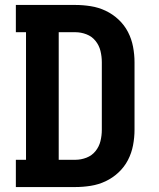

<svg xmlns="http://www.w3.org/2000/svg" viewBox="-20 -755 640 775"><path d="M44 0V-110H85V-625H44V-735H284Q315 -735 346.5 -730Q378 -725 406.5 -711.5Q435 -698 458.5 -676Q482 -654 496.5 -626Q511 -598 517 -566.5Q523 -535 523 -504V-231Q523 -200 517 -168.5Q511 -137 496.5 -109Q482 -81 458.5 -59Q435 -37 406.5 -23.5Q378 -10 346.5 -5Q315 0 284 0ZM217 -110H284Q307 -110 329 -118.5Q351 -127 365.5 -145Q380 -163 385.5 -185.5Q391 -208 391 -231V-504Q391 -527 385.5 -549.5Q380 -572 365.5 -590Q351 -608 329 -616.5Q307 -625 284 -625H217Z"/></svg>

Font: Iosevka Curly Slab XBdEx
Style: Regular
Weight: 800
Width: 7
Monospace: yes
Designer: Belleve Invis
Foundry: Belleve Invis
Version: Version 11.0.0; ttfautohint (v1.8.3)